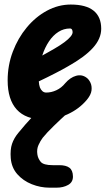

<svg xmlns="http://www.w3.org/2000/svg" viewBox="-20 -530 478 866"><path d="M177.5 9Q96.5 9 55.5 -36Q14.5 -81 14.5 -167.5Q14.5 -235.5 37.8 -297Q61 -358.5 101 -406.5Q141 -454.5 192.2 -482Q243.5 -509.5 299 -509.5Q368 -509.5 402.2 -481.8Q436.5 -454 436.5 -400.5Q436.5 -378 427.2 -356.5Q418 -335 399.2 -314.2Q380.5 -293.5 352.5 -272.8Q324.5 -252 287 -231Q264 -217.5 229.5 -199.8Q195 -182 155 -163Q155.5 -154.5 156.8 -147.8Q158 -141 160 -135.5Q164 -125.5 171.2 -119Q178.5 -112.5 188.5 -112.5Q211.5 -112.5 234.2 -123Q257 -133.5 274 -154.5Q296.5 -180.5 322.8 -188Q349 -195.5 370.5 -179.5Q381 -172 388 -157Q395 -142 392.8 -122.2Q390.5 -102.5 371.5 -79.5Q337 -38.5 285.5 -14.8Q234 9 177.5 9ZM170.5 -279.5Q184.5 -287 198 -294.8Q211.5 -302.5 225.5 -310.5Q253 -326.5 271 -340Q289 -353.5 298.2 -364.8Q307.5 -376 307.5 -385Q307.5 -391.5 304.8 -396.5Q302 -401.5 295.5 -401.5Q267.5 -401.5 243.5 -386.2Q219.5 -371 201 -343.5Q182.5 -316 170.5 -279.5ZM203.5 316.5Q162.5 316.5 123.5 301Q84.5 285.5 58.2 255.8Q32 226 28.5 183.5Q25.5 145 34.2 119Q43 93 62.5 69.5Q76 52.5 94.5 31.5Q113 10.5 132.2 -10Q151.5 -30.5 167.5 -46Q181 -59 197 -65.8Q213 -72.5 235 -72.5Q251.5 -72.5 268 -64.5Q284.5 -56.5 290.2 -43.5Q296 -30.5 279.5 -15.5Q254.5 7 222.8 37.8Q191 68.5 173 91Q162.5 104.5 153.8 123.8Q145 143 148.5 166Q151 184.5 163.5 199.8Q176 215 218 215H247.5Q277.5 215 293 226.5Q308.5 238 309 265.5Q309.5 291.5 287.5 304Q265.5 316.5 235 316.5Z"/></svg>

Font: Edu VIC WA NT Hand
Style: Regular
Weight: 400
Designer: Tina and Corey Anderson, Eben Sorkin, Mirko Velimirovic
Foundry: Google for Education
Version: Version 1.000